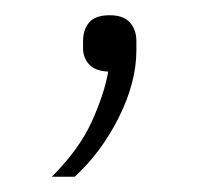

<svg xmlns="http://www.w3.org/2000/svg" viewBox="-20 -88 288 252"><path d="M124 -68Q142 -68 150.5 -58.5Q159 -49 159 -34V-22Q159 20 136 66Q113 112 78 144H48Q84 108 100.5 71.5Q117 35 122 6Q104 5 96.5 -4Q89 -13 89 -24V-34Q89 -49 97 -58.5Q105 -68 124 -68Z"/></svg>

Font: IBM Plex Sans Thai ExtLt
Style: Regular
Weight: 200
Designer: Mike Abbink, Paul van der Laan, Pieter van Rosmalen, Ben Mitchell, Mark Frömberg
Foundry: Bold Monday
Version: Version 1.2